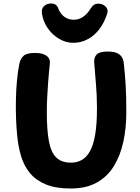

<svg xmlns="http://www.w3.org/2000/svg" viewBox="-20 -1071 801 1099"><path d="M91 -707Q97 -735 115 -751.5Q133 -768 181 -768Q226 -768 248 -750.5Q270 -733 265 -702Q263 -689 260.5 -660Q258 -631 255 -591.5Q252 -552 250 -510Q248 -468 248 -429Q248 -329 259.5 -265Q271 -201 301 -170.5Q331 -140 387 -140Q421 -140 448.5 -155.5Q476 -171 495.5 -206.5Q515 -242 525 -301.5Q535 -361 535 -451Q535 -527 529 -592.5Q523 -658 519 -716Q518 -744 534.5 -760Q551 -776 595 -776Q633 -776 652.5 -766Q672 -756 680 -739.5Q688 -723 689 -704Q692 -675 694.5 -647.5Q697 -620 699 -588.5Q701 -557 702 -518Q703 -479 703 -427Q703 -338 686 -259.5Q669 -181 632 -120.5Q595 -60 534 -26Q473 8 384 8Q300 8 243.5 -15Q187 -38 152.5 -79Q118 -120 101 -176Q84 -232 78 -299Q74 -338 72 -389.5Q70 -441 71 -497.5Q72 -554 77 -608.5Q82 -663 91 -707ZM399 -826Q357 -826 318 -849Q279 -872 252.5 -910.5Q226 -949 220 -995Q216 -1020 231.5 -1035.5Q247 -1051 273 -1051Q303 -1051 313 -1024Q321 -1002 335 -987Q349 -972 366 -965Q383 -958 402 -958Q431 -958 455.5 -974.5Q480 -991 500 -1024Q509 -1038 518.5 -1044Q528 -1050 542 -1050Q568 -1050 584.5 -1033.5Q601 -1017 594 -995Q569 -915 517 -870.5Q465 -826 399 -826Z"/></svg>

Font: Playpen Sans
Style: Bold
Weight: 700
Designer: Laura Meseguer, Veronika Burian, José Scaglione
Foundry: TypeTogether
Version: Version 1.001